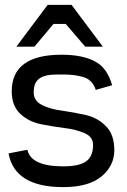

<svg xmlns="http://www.w3.org/2000/svg" viewBox="-20 -761 520 786"><path d="M439 -412Q419 -484 368 -510Q317 -537 232 -537Q28 -537 28 -387Q28 -329 62 -296Q97 -263 146 -253Q194 -243 243 -237Q292 -231 326 -216Q361 -201 361 -168Q361 -120 332 -100Q303 -80 239 -80Q107 -80 92 -148L15 -133Q40 5 239 5Q343 5 396 -39Q448 -83 448 -146Q448 -210 414 -244Q380 -279 332 -290Q283 -301 234 -308Q186 -314 152 -331Q118 -348 118 -383Q118 -419 136 -435Q154 -452 190 -455Q203 -456 242 -456Q282 -456 316 -447Q358 -437 372 -393ZM199 -663H249L329 -570H401L273 -741H175L47 -570H121Z"/></svg>

Font: Sawarabi Gothic
Style: Regular
Weight: 400
Designer: mshio (mshio@users.sourceforge.jp)
Version: Version 20141215